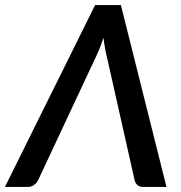

<svg xmlns="http://www.w3.org/2000/svg" viewBox="-56 -740 717 760"><path d="M603 0H511.5Q497 0 488.5 -7.2Q480 -14.5 477 -26L369.5 -504Q364.5 -522.5 360.5 -544.5Q356.5 -566.5 353.5 -590.5Q345.5 -566.5 336.8 -544.5Q328 -522.5 318.5 -504L94.5 -26Q89.5 -16 79 -8Q68.5 0 54 0H-36.5L320.5 -720H422.5Z"/></svg>

Font: Lato Semibold
Style: Italic
Weight: 600
Italic angle: -7°
Designer: Lukasz Dziedzic
Foundry: tyPoland Lukasz Dziedzic
Version: Version 2.006; 2014-01-15